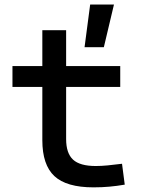

<svg xmlns="http://www.w3.org/2000/svg" viewBox="-20 -805 626 835"><path d="M386.7 9.8Q269 9.8 216.6 -39.1Q164.1 -87.9 164.1 -195.3V-426.8H34.2V-517.6H164.1V-673.8H267.6V-517.6H502.9V-426.8H267.6V-200.2Q267.6 -138.7 297.6 -110.8Q327.6 -83 396.5 -83Q420.9 -83 448.2 -85.7Q475.6 -88.4 510.7 -92.8L522.5 -2Q488.3 3.9 455.8 6.8Q423.3 9.8 386.7 9.8ZM347.7 -599.6 372.1 -785.2H475.6L431.6 -599.6Z"/></svg>

Font: Cascadia Code NF
Style: Regular
Weight: 400
Monospace: yes
Designer: Aaron Bell
Foundry: Saja Typeworks
Version: Version 2404.023; ttfautohint (v1.8.4)